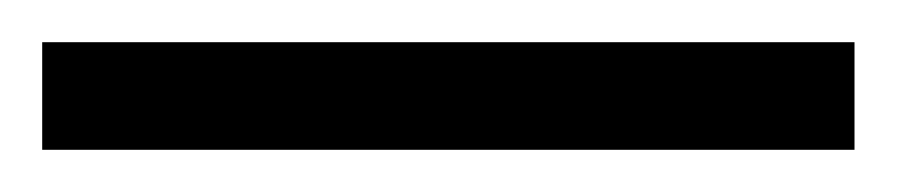

<svg xmlns="http://www.w3.org/2000/svg" viewBox="-75 71 425 91"><path d="M-55 142H330V91H-55Z"/></svg>

Font: Saira UNSAM Light SC
Style: Regular
Weight: 300
Designer: Hector Gatti with collaboration of the Omnibus-Type team
Foundry: Omnibus-Type
Version: Version 1.072;PS 001.072;hotconv 1.0.88;makeotf.lib2.5.64775